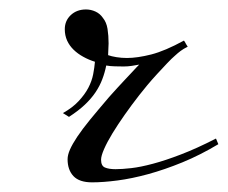

<svg xmlns="http://www.w3.org/2000/svg" viewBox="-20 -378 473 398"><path d="M158.2 -358.4Q168.5 -358.4 178 -354Q187.5 -349.6 193.4 -340.8Q200.7 -332 202.9 -318.1Q205.1 -304.2 205.1 -288.1L204.1 -263.7Q210.9 -261.2 221.4 -259.5Q231.9 -257.8 243.2 -257.8Q264.6 -257.8 293.5 -265.1Q322.3 -272.5 361.3 -293.9Q362.3 -293 363.3 -291Q364.3 -289.1 365.7 -286.6Q367.2 -284.2 369.1 -281.2Q360.4 -276.9 354.5 -272.5Q348.6 -268.1 342.8 -262.7Q336.4 -257.3 326.4 -246.8Q316.4 -236.3 305.7 -224.6Q294.9 -212.9 284.9 -200.9Q274.9 -189 268.6 -180.7Q252.9 -160.6 238.5 -140.1Q224.1 -119.6 213.1 -101.6Q202.1 -83.5 195.8 -69.1Q189.5 -54.7 189.5 -46.9Q189.5 -34.2 197.5 -30.8Q205.6 -27.3 219.7 -27.3Q232.9 -27.3 252.2 -29.5Q271.5 -31.7 297.1 -38.6Q322.8 -45.4 355.2 -57.9Q387.7 -70.3 427.7 -90.8L432.6 -79.1Q395 -56.6 358.2 -41.5Q321.3 -26.4 287.4 -17.1Q253.4 -7.8 223.6 -3.9Q193.8 0 170.9 0Q144.5 0 132.3 -12.9Q120.1 -25.9 120.1 -47.9Q120.1 -56.6 125 -67.9Q129.9 -79.1 140.1 -94.5Q150.4 -109.9 166.7 -129.9Q183.1 -149.9 206.1 -176.8Q207.5 -178.2 212.4 -183.8Q217.3 -189.5 223.9 -196.5Q230.5 -203.6 238 -211.7Q245.6 -219.7 252 -226.6Q258.3 -233.4 262.9 -238.3Q267.6 -243.2 268.6 -244.1Q261.7 -242.7 253.4 -241.5Q245.1 -240.2 236.3 -240.2Q228 -240.2 218.3 -240.5Q208.5 -240.7 200.2 -242.2Q197.3 -227.5 192.1 -213.9Q187 -200.2 178.2 -187Q169.4 -173.8 156 -161.1Q142.6 -148.4 123 -135.7L110.4 -143.6Q130.4 -154.8 143.1 -168.5Q155.8 -182.1 163.1 -196Q170.4 -210 173.1 -223.9Q175.8 -237.8 176.8 -250Q164.1 -253.9 152.6 -260.3Q141.1 -266.6 132.6 -274.9Q124 -283.2 119.1 -293.9Q114.3 -304.7 114.3 -317.4Q114.3 -335 126.7 -346.7Q139.2 -358.4 158.2 -358.4Z"/></svg>

Font: Meie Script
Style: Regular
Weight: 400
Version: Version 1.001